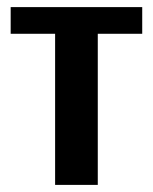

<svg xmlns="http://www.w3.org/2000/svg" viewBox="-20 -520 430 540"><path d="M135 0V-425H10V-500H380V-425H255V0Z"/></svg>

Font: Cuprum
Style: Bold
Weight: 700
Designer: Jovanny Lemonad
Foundry: Jovanny Lemonad
Version: Version 2.000